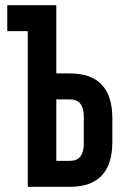

<svg xmlns="http://www.w3.org/2000/svg" viewBox="-20 -720 479 740"><path d="M8 -700H197V-437H249Q413 -437 413 -264V-173Q413 0 249 0H87V-600H8ZM249 -100Q303 -100 303 -166V-271Q303 -337 249 -337H197V-100Z"/></svg>

Font: Adderley Bold
Style: Regular
Weight: 700
Designer: gorohovskiy
Version: Version 1.003 November 13, 2017